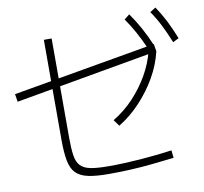

<svg xmlns="http://www.w3.org/2000/svg" viewBox="-91 -931 1062 998"><g transform="rotate(-10 440.0 -432.0)"><path d="M192.2 -244.4V-772.2H233.3V-250Q233.3 -190 238.9 -153.9Q244.4 -117.8 262.8 -98.9Q281.1 -80 316.7 -73.3Q352.2 -66.7 411.1 -66.7Q490 -66.7 577.8 -73.3Q665.6 -80 745.6 -91.1L750 -51.1Q693.3 -44.4 634.4 -38.3Q575.6 -32.2 517.2 -29.4Q458.9 -26.7 403.3 -26.7Q337.8 -26.7 296.1 -35.6Q254.4 -44.4 231.7 -67.2Q208.9 -90 200.6 -133.3Q192.2 -176.7 192.2 -244.4ZM2.2 -478.9 -4.4 -520 750 -651.1H751.1L757.8 -612.2ZM476.7 -297.8Q537.8 -334.4 586.1 -386.1Q634.4 -437.8 668.9 -498.3Q703.3 -558.9 718.9 -623.3L757.8 -612.2Q741.1 -542.2 704.4 -478.3Q667.8 -414.4 616.1 -358.9Q564.4 -303.3 501.1 -264.4ZM717.8 -633.3Q694.4 -686.7 671.7 -727.2Q648.9 -767.8 624.4 -803.3L652.2 -825.6Q681.1 -784.4 704.4 -742.2Q727.8 -700 748.9 -650ZM852.2 -643.3Q830 -697.8 808.9 -739.4Q787.8 -781.1 762.2 -817.8L792.2 -836.7Q820 -795.6 841.7 -752.8Q863.3 -710 883.3 -658.9Z"/></g></svg>

Font: Paperlogy 2 ExtraLight
Style: Regular
Weight: 250
Designer: redesigned by Lee Juim, glyphs from Gmarket Sans & Montserrat
Foundry: PT&
Version: Version 1.001